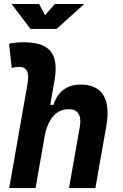

<svg xmlns="http://www.w3.org/2000/svg" viewBox="-20 -958 626 978"><path d="M331.5 0H465.8L521.5 -315.4C545.9 -454.6 500.5 -527.3 390.6 -527.3C319.8 -527.3 272.9 -489.7 252.4 -423.8H235.8L257.3 -545.4C281.7 -683.6 234.9 -742.7 100.1 -742.7C75.2 -742.7 50.3 -740.7 25.9 -734.9L40 -611.8C52.7 -615.7 65.9 -617.2 78.6 -617.2C115.7 -617.2 130.9 -590.8 120.1 -530.8L26.9 0H161.1L209.5 -274.9C231.4 -369.6 278.3 -401.9 330.6 -401.9C376 -401.9 397 -371.1 386.7 -312.5ZM135.3 -810.5H268.1L409.2 -937.5H259.3L209.5 -880.4L179.2 -937.5H39.1Z"/></svg>

Font: Cascadia Mono NF
Style: Bold Italic
Weight: 700
Italic angle: -10°
Monospace: yes
Designer: Aaron Bell
Foundry: Saja Typeworks
Version: Version 2404.023